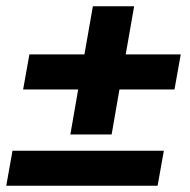

<svg xmlns="http://www.w3.org/2000/svg" viewBox="-24 -594 608 614"><path d="M554 -420 534 -308H358L333 -164H201L226 -308H50L70 -420H246L273 -574H405L378 -420ZM16 -112H500L480 0H-4Z"/></svg>

Font: Chakra Petch
Style: Bold Italic
Weight: 700
Italic angle: -10°
Designer: Katatrad Aksorn Co.,Ltd.
Foundry: Cadson Demak Co.,Ltd.
Version: Version 1.000; ttfautohint (v1.6)